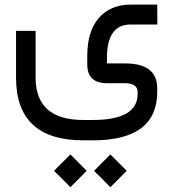

<svg xmlns="http://www.w3.org/2000/svg" viewBox="-20 -384 744 824"><path d="M383.8 349.1 453.6 278.8 523.9 349.1 453.6 419.4ZM211.9 349.1 282.2 278.8 352.1 349.1 282.2 419.4ZM354.5 -142.6Q354.5 -250.5 404.5 -307.4Q454.6 -364.3 542 -364.3H654.8L655.3 -278.8H539.6Q441.9 -278.8 439 -142.6V-111.8H517.1Q654.8 -111.8 654.8 -4.4V9.8Q654.8 218.3 378.4 218.3H337.4Q48.8 218.3 48.8 -51.3V-251.5H132.8V-51.3Q132.8 130.9 337.4 130.9H378.4Q570.8 130.9 570.8 18.6V12.7Q570.8 -26.9 517.1 -26.9H439.9Q354.5 -26.9 354.5 -107.4Z"/></svg>

Font: Shabnam WOL
Style: WOL
Weight: 400
Foundry: DejaVu fonts team - Redesigned by Saber Rastikerdar - Based on Vazir font
Version: Version 5.0.0